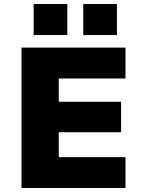

<svg xmlns="http://www.w3.org/2000/svg" viewBox="-20 -944 726 964"><path d="M88 0V-705H610V-550H275V-433H588V-280H275V-155H610V0ZM398 -768V-924H567V-768ZM149 -768V-924H318V-768Z"/></svg>

Font: Nunito Sans 6pt Black
Style: Regular
Weight: 900
Version: Version 3.101;gftools[0.9.27]